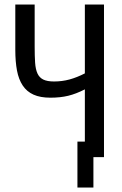

<svg xmlns="http://www.w3.org/2000/svg" viewBox="-20 -714 540 853"><path d="M442 -694V-16H395V119H324V-85H357V-317Q318 -297 283 -288.5Q248 -280 204 -280Q159 -280 129 -293.5Q99 -307 81 -334Q63 -361 55.5 -400.5Q48 -440 48 -492V-694H134V-507Q134 -465 136 -435.5Q138 -406 146.5 -387.5Q155 -369 172.5 -360.5Q190 -352 220 -352Q256 -352 289 -361Q322 -370 357 -388V-694Z"/></svg>

Font: D2Coding ligature
Style: Regular
Weight: 400
Monospace: yes
Designer: Yong-Rak Park; Jeong-Hwan Yoon; Sang-Min Lee;
Foundry: NHN Corporation
Version: Version 1.3.2; Build 20180524